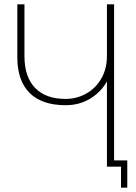

<svg xmlns="http://www.w3.org/2000/svg" viewBox="-20 -770 626 887"><path d="M568 -29V97H539V0H474V-394Q447 -345 397 -314.5Q347 -284 283 -284Q173 -284 116.5 -341Q60 -398 60 -505V-750H93V-510Q93 -415 142 -364Q191 -313 283 -313Q334 -313 378 -337.5Q422 -362 448 -407Q474 -452 474 -512V-750H507V-29Z"/></svg>

Font: Poiret One
Style: Regular
Weight: 400
Designer: Denis Masharov (denis.masharov@gmail.com), Cyreal (Charset Expansion)
Foundry: Denis Masharov
Version: Version 1.101